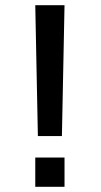

<svg xmlns="http://www.w3.org/2000/svg" viewBox="-20 -715 386 735"><path d="M115 -695H227L217 -194H125ZM115 0V-112H227V0Z"/></svg>

Font: Coval
Style: Medium
Weight: 500
Foundry: Context Ltd
Version: Version 001.000